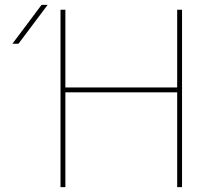

<svg xmlns="http://www.w3.org/2000/svg" viewBox="-20 -770 860 790"><path d="M709 -730H729V0H709V-390H249V0H229V-730H249V-410H709ZM56 -590H31L151 -750H176Z"/></svg>

Font: M PLUS 1p Thin
Style: Regular
Weight: 250
Version: Version 1.062